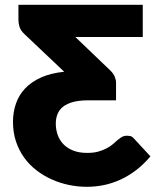

<svg xmlns="http://www.w3.org/2000/svg" viewBox="-20 -748 636 776"><path d="M588 -116Q560.5 -83.5 530 -60.2Q499.5 -37 466.8 -22Q434 -7 400 0Q366 7 331.5 7Q295 7 258.5 -0.5Q222 -8 188.8 -23Q155.5 -38 127 -60Q98.5 -82 77.5 -111.2Q56.5 -140.5 44.5 -176.5Q32.5 -212.5 32.5 -255.5Q32.5 -295 44.5 -329.5Q56.5 -364 81.5 -390.5Q106.5 -417 145.8 -434.8Q185 -452.5 239.5 -458L79 -610Q63 -625 58.8 -639.8Q54.5 -654.5 54.5 -667.5V-728.5H557V-598.5H284.5L425.5 -463.5Q438.5 -451 443.8 -438Q449 -425 449 -413.5V-342.5H336.5Q300.5 -342.5 275.5 -335.8Q250.5 -329 235 -316.8Q219.5 -304.5 212.5 -287Q205.5 -269.5 205.5 -248.5Q205.5 -225 212.8 -203.8Q220 -182.5 235.5 -166Q251 -149.5 275 -139.8Q299 -130 332.5 -130Q358.5 -130 377.8 -135.5Q397 -141 411.5 -148.8Q426 -156.5 436.5 -165.5Q447 -174.5 454.5 -181.5Q462 -187.5 467.5 -191.2Q473 -195 477.5 -196.8Q482 -198.5 485.8 -199Q489.5 -199.5 494 -199.5Q499 -199.5 506.2 -198.2Q513.5 -197 522 -187.5Z"/></svg>

Font: Lato 2
Style: Regular
Weight: 900
Designer: Lukasz Dziedzic with Adam Twardoch and Botio Nikoltchev
Foundry: tyPoland Lukasz Dziedzic
Version: Version 2.015; 2015-08-06; http://www.latofonts.com/